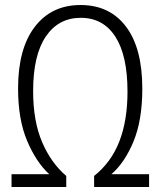

<svg xmlns="http://www.w3.org/2000/svg" viewBox="-20 -745 640 765"><path d="M26 0V-51H176Q124 -99 88 -184Q52 -269 52 -393Q52 -551 118.5 -638Q185 -725 301 -725Q417 -725 482 -639Q547 -553 547 -392Q547 -266 512 -181.5Q477 -97 424 -51H574V0H355V-44Q423 -98 455.5 -181.5Q488 -265 488 -380Q488 -524 439.5 -599Q391 -674 302 -674Q213 -674 162.5 -599.5Q112 -525 112 -382Q112 -263 147.5 -179.5Q183 -96 244 -44V0Z"/></svg>

Font: Noto Sans Mono Light
Style: Regular
Weight: 300
Designer: Monotype Design Team
Foundry: Monotype Imaging Inc.
Version: Version 2.014; ttfautohint (v1.8.4.7-5d5b)